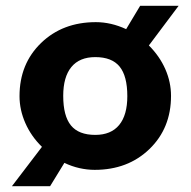

<svg xmlns="http://www.w3.org/2000/svg" viewBox="-20 -568 654 659"><path d="M567 -239Q567 -128 493 -56.5Q419 15 305 15Q279 15 252.5 9Q226 3 201 -9L152 71H21L124 -64Q87 -100 67 -145.5Q47 -191 47 -238Q47 -349 121 -420.5Q195 -492 309 -492Q335 -492 361 -486Q387 -480 413 -468L461 -548H593L491 -412Q528 -375 547.5 -330.5Q567 -286 567 -239ZM307 -372Q253 -372 225 -338Q197 -304 197 -239Q197 -170 223.5 -137.5Q250 -105 307 -105Q361 -105 389 -139Q417 -173 417 -238Q417 -307 390.5 -339.5Q364 -372 307 -372Z"/></svg>

Font: Intel One Mono
Style: Bold
Weight: 700
Monospace: yes
Designer: Fred Shallcrass
Foundry: Frere-Jones Type LLC
Version: Version 1.400;hotconv 1.1.0;makeotfexe 2.6.0;FJTRelease1.4